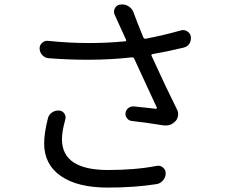

<svg xmlns="http://www.w3.org/2000/svg" viewBox="-20 -806 1040 864"><path d="M195.3 -272.5Q199.2 -290 213.9 -299.8Q226.6 -308.6 242.2 -308.6Q244.1 -308.6 246.1 -308.6Q261.7 -307.6 270 -294.4Q278.3 -281.2 273.4 -266.6Q258.8 -214.8 258.8 -179.7Q258.8 -41 465.8 -41Q590.8 -41 685.5 -59.6Q701.2 -62.5 713.4 -52.2Q725.6 -42 725.6 -26.4Q725.6 -8.8 713.9 5.4Q702.1 19.5 684.6 22.5Q585.9 38.1 464.8 38.1Q328.1 38.1 253.4 -14.2Q178.7 -66.4 178.7 -160.2Q178.7 -206.1 195.3 -272.5ZM793 -668.9Q807.6 -673.8 821.8 -665.5Q835.9 -657.2 838.9 -641.6Q838.9 -636.7 838.9 -632.8Q838.9 -621.1 833 -610.4Q823.2 -595.7 806.6 -591.8Q729.5 -573.2 666 -562.5Q659.2 -560.5 662.1 -554.7Q725.6 -415 776.4 -313.5Q783.2 -300.8 781.2 -285.6Q779.3 -270.5 768.6 -259.8Q751 -241.2 725.6 -241.2Q719.7 -241.2 712.9 -242.2Q647.5 -252.9 573.2 -261.7Q560.5 -262.7 551.8 -273.4Q543 -284.2 544.9 -297.9Q546.9 -311.5 557.6 -319.8Q568.4 -328.1 582 -327.1Q598.6 -325.2 633.8 -321.8Q668.9 -318.4 681.6 -316.4Q684.6 -316.4 685.5 -318.4Q686.5 -320.3 685.5 -322.3Q682.6 -329.1 642.1 -416Q601.6 -502.9 584 -542Q581.1 -548.8 573.2 -547.9Q478.5 -537.1 372.1 -537.1Q289.1 -537.1 200.2 -543.9Q182.6 -544.9 170.9 -557.6Q158.2 -570.3 158.2 -588.9Q158.2 -603.5 169.9 -613.3Q180.7 -624 197.3 -622.1Q290 -612.3 380.9 -612.3Q462.9 -612.3 543 -620.1Q549.8 -621.1 546.9 -627.9L516.6 -694.3Q503.9 -723.6 497.1 -737.3Q489.3 -752 496.1 -767.1Q502.9 -782.2 519.5 -785.2Q524.4 -786.1 530.3 -786.1Q543 -786.1 555.7 -779.3Q573.2 -769.5 580.1 -752Q597.7 -704.1 625 -637.7Q627.9 -630.9 635.7 -631.8Q717.8 -647.5 793 -668.9Z"/></svg>

Font: Gen Jyuu Gothic Regular
Style: Regular
Weight: 400
Designer: [Source Han Sans]
Ryoko NISHIZUKA  (kana & ideographs); Paul D. Hunt (Latin, Greek & Cyrillic); Wenlong ZHANG  (bopomofo
Version: Version 1.002.20150607